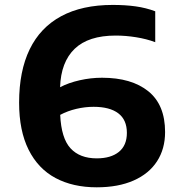

<svg xmlns="http://www.w3.org/2000/svg" viewBox="-20 -770 740 799"><path d="M667 -220.5Q667 -150.5 633.5 -98.8Q600 -47 536 -18.8Q472 9.5 382.5 9.5Q283.5 9.5 211 -29.2Q138.5 -68 99 -147Q59.5 -226 59.5 -343Q59.5 -474 103.5 -564.8Q147.5 -655.5 234.5 -702.5Q321.5 -749.5 449 -749.5Q501.5 -749.5 544.5 -743.5Q587.5 -737.5 626 -723V-594.5Q590 -608 546.5 -615Q503 -622 461.5 -622Q348 -622 290.8 -567Q233.5 -512 230 -407Q265 -425.5 311.5 -436Q358 -446.5 404.5 -446.5Q527.5 -446.5 597.2 -390.2Q667 -334 667 -220.5ZM508 -217Q508 -271.5 472.2 -298.5Q436.5 -325.5 369.5 -325.5Q334 -325.5 297.8 -317Q261.5 -308.5 230.5 -292Q235 -194.5 273.5 -152.8Q312 -111 382.5 -111Q441.5 -111 474.8 -138Q508 -165 508 -217Z"/></svg>

Font: Encode Sans Expanded
Style: Bold
Weight: 700
Width: 7
Designer: Multiple Designers
Foundry: Impallari Type
Version: Version 2.000